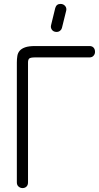

<svg xmlns="http://www.w3.org/2000/svg" viewBox="-20 -960 505 980"><path d="M160 -667Q135 -667 129 -661Q123 -655 123 -641V-29Q123 -15 115 -7.5Q107 0 95 0Q84 0 75 -7.5Q66 -15 66 -29V-641Q66 -659 68.5 -674.5Q71 -690 80.5 -701Q90 -712 108.5 -718.5Q127 -725 160 -725H437Q450 -725 457.5 -717Q465 -709 465 -695Q465 -684 457.5 -675.5Q450 -667 437 -667ZM262 -919Q268 -940 289 -940Q303 -940 312 -930Q321 -920 318 -906L296 -817Q294 -809 286.5 -803Q279 -797 269 -797Q253 -797 245 -808Q237 -819 241 -833ZM262 -919Q268 -940 289 -940Q303 -940 312 -930Q321 -920 318 -906L296 -817Q294 -809 286.5 -803Q279 -797 269 -797Q253 -797 245 -808Q237 -819 241 -833Z"/></svg>

Font: VDS
Style: Thin
Weight: 100
Width: 0
Designer: artmaker
Foundry: artmaker
Version: Version 1.000 2012 initial release